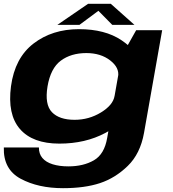

<svg xmlns="http://www.w3.org/2000/svg" viewBox="-25 -747 906 1004"><path d="M304.5 237Q418 237 498 210.5Q578 184 643.2 120.5Q708.5 57 728 -51.5L823 -589H687L611 -454L535.5 -26Q521 59.5 466 91.2Q411 123 332.5 123Q285.5 123 250.2 112Q215 101 196.5 79Q178 57 178.5 24H-5Q-8.5 138.5 83.2 187.8Q175 237 304.5 237ZM285.5 4Q421.5 4 526.2 -52Q631 -108 639.5 -158L574 -245Q566 -197.5 503 -159Q440 -120.5 365 -120.5Q285 -120.5 246.5 -160.5Q208 -200.5 223.5 -295Q239.5 -390 293 -429.8Q346.5 -469.5 426.5 -469.5Q501.5 -469.5 551 -431.2Q600.5 -393 592.5 -346L687 -429Q696 -479 610 -536.8Q524 -594.5 388 -594.5Q248 -594.5 150.2 -519.2Q52.5 -444 32.5 -296Q13 -149 79.2 -72.5Q145.5 4 285.5 4ZM275 -617H390.5L489.5 -690.5L562 -617H678L554.5 -727H435.5Z"/></svg>

Font: Anybody Expanded
Style: Bold Italic
Weight: 700
Width: 7
Italic angle: -10°
Version: Version 1.113;gftools[0.9.25]